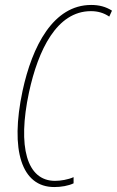

<svg xmlns="http://www.w3.org/2000/svg" viewBox="-20 -745 472 775"><path d="M199 10C227 10 256 5 277 -5V-30C255 -20 225 -15 202 -15C88 -15 50 -152 97 -372C134 -543 209 -700 347 -700C375 -700 399 -693 421 -678L432 -702C407 -718 380 -725 348 -725C195 -725 110 -559 71 -378C20 -138 67 10 199 10Z"/></svg>

Font: Noto Sans ExtraCondensed Thin
Style: Italic
Weight: 100
Width: 2
Italic angle: -12°
Designer: Monotype Design Team
Foundry: Monotype Imaging Inc.
Version: Version 2.013